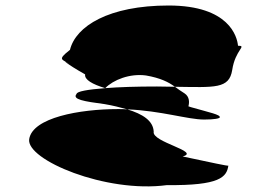

<svg xmlns="http://www.w3.org/2000/svg" viewBox="-20 -660 984 697"><path d="M86 -155C74 -80 364 42 586 12C778 14 803 -17 809 -59C809 -56 748 -70 643 -92C710 -110 530 -144 538 -182C536 -222 498 -246 442 -263C430 -264 420 -264 408 -264C269 -264 98 -233 86 -155ZM234 -479C184 -440 208 -446 235 -425C198 -450 221 -428 289 -390C286 -371 315 -354 362 -340C391 -370 451 -394 510 -386C562 -377 592 -362 615 -345C761 -343 812 -337 823 -406C834 -480 878 -494 844 -494C841 -526 813 -640 592 -640C375 -640 255 -565 234 -479ZM258 -319C241 -299 285 -292 360 -282C390 -277 417 -270 442 -263C565 -258 662 -226 721 -226C759 -226 777 -230 778 -234C780 -244 743 -251 673 -271L664 -274C668 -289 668 -309 650 -321C637 -329 626 -337 615 -345C595 -345 573 -346 550 -346C476 -346 412 -344 362 -340C297 -335 259 -328 258 -319Z"/></svg>

Font: Ampere
Style: UltExtIta
Weight: 400
Version: Version 1